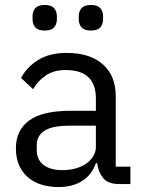

<svg xmlns="http://www.w3.org/2000/svg" viewBox="-20 -741 574 773"><path d="M460 0Q415 0 395.5 -24Q376 -48 371 -84H366Q349 -36 310 -12Q271 12 217 12Q135 12 89.5 -30Q44 -72 44 -144Q44 -217 97.5 -256Q151 -295 264 -295H366V-346Q366 -401 336 -430Q306 -459 244 -459Q197 -459 165.5 -438Q134 -417 113 -382L65 -427Q86 -469 132 -498.5Q178 -528 248 -528Q342 -528 394 -482Q446 -436 446 -354V-70H505V0ZM230 -56Q260 -56 285 -63Q310 -70 328 -83Q346 -96 356 -113Q366 -130 366 -150V-235H260Q191 -235 159.5 -215Q128 -195 128 -157V-136Q128 -98 155.5 -77Q183 -56 230 -56ZM160 -618Q134 -618 122.5 -630.5Q111 -643 111 -664V-675Q111 -696 122.5 -708.5Q134 -721 160 -721Q186 -721 197.5 -708.5Q209 -696 209 -675V-664Q209 -643 197.5 -630.5Q186 -618 160 -618ZM346 -618Q320 -618 308.5 -630.5Q297 -643 297 -664V-675Q297 -696 308.5 -708.5Q320 -721 346 -721Q372 -721 383.5 -708.5Q395 -696 395 -675V-664Q395 -643 383.5 -630.5Q372 -618 346 -618Z"/></svg>

Font: IBM Plex Sans Thai Looped
Style: Regular
Weight: 400
Designer: Mike Abbink, Paul van der Laan, Pieter van Rosmalen, Ben Mitchell, Mark Frömberg
Foundry: Bold Monday
Version: Version 1.1